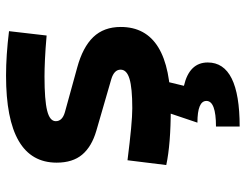

<svg xmlns="http://www.w3.org/2000/svg" viewBox="-108 -459 802 626"><g transform="rotate(-90 293.0 -146.0)"><path d="M252.9 9.8Q136.7 9.8 67.9 -4.9L83.5 -131.3Q145 -123.5 187 -119.6Q229 -115.7 252.9 -115.7Q319.3 -115.7 349.1 -124.8Q378.9 -133.8 378.9 -153.8Q378.9 -174.8 348.1 -184.1L179.7 -232.9Q127.9 -248 101.8 -279.1Q75.7 -310.1 75.7 -362.3Q75.7 -527.3 359.4 -527.3Q392.6 -527.3 428.5 -524.9Q464.4 -522.5 504.4 -517.6L490.2 -395Q445.8 -398.9 412.6 -400.4Q379.4 -401.9 356.4 -401.9Q279.8 -401.9 245.4 -393.3Q210.9 -384.8 210.9 -365.2Q210.9 -343.8 240.2 -335.4L385.3 -295.4Q452.1 -277.3 485.1 -242.9Q518.1 -208.5 518.1 -153.3Q518.1 9.8 252.9 9.8ZM193.4 234.4V157.2Q276.9 157.2 276.9 126Q276.9 96.7 206.1 96.7L239.7 -2.9L338.4 2.4L326.2 52.7Q402.3 70.3 402.3 130.4Q402.3 234.4 193.4 234.4Z"/></g></svg>

Font: Cascadia Mono PL
Style: Bold
Weight: 700
Monospace: yes
Designer: Aaron Bell
Foundry: Saja Typeworks
Version: Version 2404.023; ttfautohint (v1.8.4)